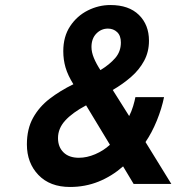

<svg xmlns="http://www.w3.org/2000/svg" viewBox="-20 -732 726 764"><path d="M258.6 12Q178.6 12 132.8 -35.9Q87 -83.7 87 -157.4Q87 -218.6 111.4 -262.8Q135.8 -307 177.8 -339.2Q219.7 -371.4 272 -396.8Q250.1 -432 240.9 -463.1Q231.8 -494.2 231.8 -528.4Q231.8 -586.6 259.1 -627.7Q286.3 -668.8 329.4 -690.4Q372.4 -712 419.4 -712Q492.7 -712 532.8 -672.6Q572.8 -633.3 572.8 -570Q572.8 -525.7 553.5 -490Q534.3 -454.3 501.5 -425.8Q468.7 -397.2 428.6 -374L494 -270.2Q503.4 -288.5 509.8 -309.8Q516.1 -331 518.8 -345.6H632.8Q623.5 -299.8 604 -251.9Q584.5 -204.1 559 -166.8L661.8 0H511.8L469.8 -70Q425.1 -30.7 372 -9.3Q318.9 12 258.6 12ZM294 -104.2Q325.6 -104.2 358.9 -118.4Q392.2 -132.6 417.4 -156L322.6 -312.8Q267.5 -283.4 239.2 -252Q210.8 -220.7 210.8 -182.6Q210.8 -147.2 232.7 -125.7Q254.5 -104.2 294 -104.2ZM379.6 -453Q415.9 -475 438.4 -500.9Q461 -526.9 461 -562.8Q461 -590.1 446.1 -604.2Q431.3 -618.2 409.4 -618.2Q382.8 -618.2 363.4 -598.4Q344 -578.6 344 -545Q344 -524.3 353.6 -501.2Q363.1 -478.2 379.6 -453Z"/></svg>

Font: Overpass
Style: Italic
Weight: 400
Italic angle: -10°
Designer: Delve Withrington, Dave Bailey, Thomas Jockin
Foundry: Delve Fonts LLC
Version: Version 4.000